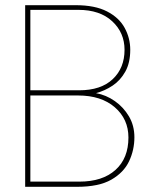

<svg xmlns="http://www.w3.org/2000/svg" viewBox="-20 -720 587 740"><path d="M77 0V-700H272Q346 -700 392.5 -676Q439 -652 460.5 -612.5Q482 -573 482 -528Q482 -478 463 -444Q444 -410 414 -390Q384 -370 350 -361Q389 -354 422.5 -330.5Q456 -307 477 -271.5Q498 -236 498 -191Q498 -142 477.5 -98.5Q457 -55 409 -27.5Q361 0 277 0ZM97 -372H285Q369 -372 414.5 -415Q460 -458 460 -528Q460 -594 412.5 -638Q365 -682 282 -682H97ZM97 -20H286Q375 -20 425 -65Q475 -110 475 -190Q475 -261 422.5 -306.5Q370 -352 281 -352H97Z"/></svg>

Font: DM Sans Thin
Style: Regular
Weight: 100
Designer: Colophon Foundry, Jonny Pinhorn
Foundry: Colophon Foundry
Version: Version 4.004; ttfautohint (v1.8.4.7-5d5b)